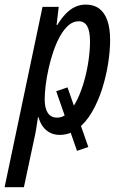

<svg xmlns="http://www.w3.org/2000/svg" viewBox="-69 -567 512 821"><path d="M260.3 78.1 171.4 -176.8 219.7 -193.4 308.6 61.5ZM-49.3 233.4 112.8 -537.6H182.1L172.9 -460H175.8Q193.8 -489.3 212.9 -508.8Q231.9 -528.3 252.9 -537.8Q273.9 -547.4 297.9 -547.4Q331.5 -547.4 354.5 -530.8Q377.4 -514.2 389.6 -480.5Q401.9 -446.8 401.9 -396Q401.9 -350.1 393.3 -295.4Q384.8 -240.7 367.7 -187Q350.6 -133.3 324.7 -88.6Q298.8 -43.9 264.2 -17.1Q229.5 9.8 186 9.8Q163.1 9.8 145 0.5Q127 -8.8 114.5 -25.6Q102.1 -42.5 96.2 -64.9H93.3Q89.8 -39.1 85.4 -13.9Q81.1 11.2 76.2 31.7L33.2 233.4ZM175.3 -64Q201.2 -64 223.4 -85.9Q245.6 -107.9 262.7 -144Q279.8 -180.2 291.7 -223.4Q303.7 -266.6 309.8 -310.1Q315.9 -353.5 315.9 -389.2Q315.9 -433.6 304 -454.8Q292 -476.1 267.6 -476.1Q243.7 -476.1 223.6 -458.5Q203.6 -440.9 187.5 -411.9Q171.4 -382.8 159.2 -346.9Q147 -311 138.7 -273.4Q130.4 -235.8 126.2 -201.7Q122.1 -167.5 122.1 -142.6Q122.1 -104 135.5 -84Q148.9 -64 175.3 -64Z"/></svg>

Font: Open Sans Condensed Medium
Style: Italic
Weight: 500
Width: 3
Italic angle: -12°
Designer: Monotype Design Team
Foundry: Monotype Imaging Inc.
Version: Version 3.000